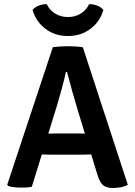

<svg xmlns="http://www.w3.org/2000/svg" viewBox="-20 -914 662 941"><path d="M239 -683Q254.5 -685 276 -686.2Q297.5 -687.5 313 -687.5Q328.5 -687.5 350 -686.2Q371.5 -685 386 -682.5L606.5 -8Q593 -0.5 572.5 3.5Q552 7.5 532.5 7.5Q502.5 7.5 485.5 -6.2Q468.5 -20 456.5 -60.5L362 -371Q349 -414 334.2 -466Q319.5 -518 308.5 -561.5H303Q295.5 -525 282.5 -478.5Q269.5 -432 260 -399L136 1Q124.5 4 110.5 4.8Q96.5 5.5 81.5 5.5Q66 5.5 48.8 3.5Q31.5 1.5 19.5 -2.5L15.5 -9ZM236 -156Q230 -156 217.8 -156.2Q205.5 -156.5 193.2 -156.8Q181 -157 175 -157H112L151.5 -259H207Q213 -259 224.2 -259.2Q235.5 -259.5 246.5 -259.8Q257.5 -260 263 -260H352Q358 -260 369.2 -259.8Q380.5 -259.5 391.8 -259.2Q403 -259 409 -259H466L499 -157H436.5Q430.5 -157 418 -156.8Q405.5 -156.5 393.2 -156.2Q381 -156 375 -156ZM486.5 -865.5Q471.5 -810 424.8 -773.8Q378 -737.5 313 -737.5Q248 -737.5 201.5 -773.8Q155 -810 139.5 -865.5Q151.5 -879.5 170.8 -886.8Q190 -894 209.5 -893.5Q223 -864 250.8 -847.2Q278.5 -830.5 313 -830.5Q348 -830.5 375.5 -847.2Q403 -864 416.5 -893.5Q436.5 -894 455.8 -886.8Q475 -879.5 486.5 -865.5Z"/></svg>

Font: Signika Negative Light SemiBold
Style: Regular
Weight: 600
Version: Version 2.001